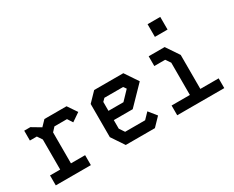

<svg xmlns="http://www.w3.org/2000/svg" viewBox="-108 -1230 2017 1654"><g transform="rotate(-30 900.0 -403.5)"><path d="M58 -544V-446H127L159 -398V-99H58V0H407V-99H266V-407L302 -446H427L460 -395L542 -451L479 -544H259L208 -491L119 -544Z M755 -546 669 -457V-127L754 0H1044L1122 -81L1060 -158L1005 -101H806L772 -152V-237H960L1133 -415L1045 -546ZM772 -418 798 -444H984L1004 -416L921 -329H772Z M1307 -563V-466H1415L1448 -418V-97H1266V0H1734V-97H1552V-435L1466 -563ZM1437 -681V-807H1563V-681Z"/></g></svg>

Font: Kode Mono SemiBold
Style: Regular
Weight: 600
Monospace: yes
Designer: Isa Ozler
Foundry: Kadena LLC
Version: Version 1.206;gftools[0.9.28]